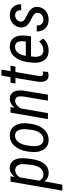

<svg xmlns="http://www.w3.org/2000/svg" viewBox="862 -1582 899 2710"><g transform="rotate(-90 1312.0 -226.5)"><path d="M221.2 10.3Q146 8.3 107.9 -50.8L60.5 203.1H-23.4L103.5 -528.3L179.2 -528.8L169.4 -469.7Q223.1 -539.6 297.9 -538.6Q368.2 -537.6 402.8 -486.1Q437.5 -434.6 434.6 -343.3Q433.1 -300.8 423.3 -232.4Q413.6 -164.1 394.5 -117.7Q340.8 13.7 221.2 10.3ZM350.6 -363.8Q343.3 -460.4 267.6 -461.9Q210 -463.4 165 -399.9L117.7 -124Q141.1 -66.4 198.7 -63.5Q255.9 -61 292.5 -104Q329.1 -147 340.8 -237.8Q352.5 -328.6 350.6 -363.8Z M529.3 -287.6Q545.4 -401.4 607.2 -470.9Q668.9 -540.5 763.2 -538.1Q821.8 -536.6 860.8 -504.2Q899.9 -471.7 916.7 -414.6Q933.6 -357.4 925.8 -288.6L919.9 -238.8Q903.8 -125.5 841.8 -56.6Q779.8 12.2 686 9.8Q627.4 8.3 588.4 -23.9Q549.3 -56.2 532.5 -113.3Q515.6 -170.4 523.4 -238.8ZM605 -203.1Q603.5 -137.7 625.2 -101.6Q647 -65.4 690.9 -63.5Q747.6 -61 784.7 -103.8Q821.8 -146.5 834.5 -231.9L841.8 -289.1L844.2 -324.2Q845.7 -390.1 823.5 -426.3Q801.3 -462.4 757.8 -464.4Q700.2 -466.8 661.9 -416.7Q623.5 -366.7 612.3 -277.8L606.4 -229.5Z M1157.2 -528.8 1146 -471.2Q1203.6 -539.1 1276.9 -538.1Q1327.1 -537.6 1356.7 -503.9Q1386.2 -470.2 1390.1 -412.1Q1392.1 -378.4 1388.7 -346.2L1331.1 0H1247.1L1305.2 -347.7L1307.1 -386.2Q1307.1 -460.9 1245.6 -462.4Q1195.3 -463.9 1151.9 -405.3L1137.2 -384.3L1070.8 0H986.3L1078.1 -528.3Z M1685.1 -656.2 1662.6 -528.3H1740.2L1728 -458.5H1650.9L1595.2 -129.9L1594.2 -110.4Q1592.3 -68.8 1624 -68.8Q1635.7 -68.4 1659.2 -73.7L1651.9 0Q1624.5 9.8 1596.7 8.8Q1552.2 8.8 1529.8 -27.8Q1507.3 -64.5 1513.2 -131.3L1566.9 -458.5H1488.3L1501 -528.3H1578.6L1601.1 -656.2Z M1949.2 9.8Q1860.4 8.8 1816.4 -54.2Q1772.5 -117.2 1784.2 -226.1L1790.5 -278.3Q1805.7 -401.4 1865.5 -470.9Q1925.3 -540.5 2017.6 -538.1Q2092.8 -536.1 2130.6 -486.6Q2168.5 -437 2166.5 -347.2L2162.1 -288.6L2154.8 -238.3L1871.6 -238.8Q1865.2 -194.8 1865.7 -169.9Q1866.7 -120.6 1890.1 -92.5Q1913.6 -64.5 1957 -64Q1988.3 -63 2018.8 -76.4Q2049.3 -89.8 2083 -123.5L2122.6 -68.4Q2091.3 -27.3 2045.4 -8.3Q1999.5 10.7 1949.2 9.8ZM2012.2 -464.4Q1925.8 -468.3 1891.1 -359.9L1877.9 -312.5L2080.6 -312L2083 -324.7Q2085.9 -347.2 2085.9 -371.6Q2084 -460.4 2012.2 -464.4Z M2486.3 -139.2Q2492.7 -185.5 2434.6 -216.3L2369.1 -250.5Q2318.4 -278.8 2298.1 -310.5Q2277.8 -342.3 2280.3 -384.3Q2284.2 -451.2 2335 -495.1Q2385.7 -539.1 2459 -538.1Q2529.8 -536.1 2569.8 -491.5Q2609.9 -446.8 2606.9 -377.4H2523.4Q2524.4 -417 2505.9 -439.7Q2487.3 -462.4 2454.1 -463.4Q2416.5 -463.4 2392.1 -442.1Q2367.7 -420.9 2362.8 -387.2Q2356.9 -347.7 2401.4 -322.3L2483.9 -280.3Q2575.2 -229.5 2570.3 -145.5Q2565.4 -73.7 2512.7 -31Q2460 11.7 2384.3 9.8Q2311.5 8.8 2266.1 -37.8Q2220.7 -84.5 2223.6 -158.2L2308.6 -157.7Q2307.6 -111.8 2328.6 -88.1Q2349.6 -64.5 2388.2 -64.5Q2428.7 -64.5 2455.3 -85Q2481.9 -105.5 2486.3 -139.2Z"/></g></svg>

Font: TypoPRO Roboto
Style: Italic
Weight: 400
Italic angle: -12°
Designer: Google
Version: Version 2.136; 2016